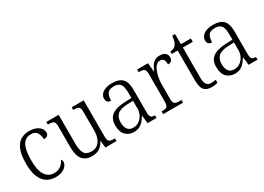

<svg xmlns="http://www.w3.org/2000/svg" viewBox="-12 -1320 2742 1992"><g transform="rotate(-30 1358.5 -324.0)"><path d="M252 10Q195 10 150 -18Q105 -46 79.5 -106.5Q54 -167 54 -264Q54 -371 79.5 -432Q105 -493 149 -518.5Q193 -544 249 -544Q314 -544 357 -515.5Q400 -487 400 -440Q400 -415 385 -404Q370 -393 342 -393Q342 -440 321 -473Q300 -506 248 -506Q209 -506 179.5 -484Q150 -462 134 -409.5Q118 -357 118 -265Q118 -150 155 -92.5Q192 -35 261 -35Q311 -35 342 -60Q373 -85 389 -120Q401 -108 401 -86Q401 -66 384.5 -43.5Q368 -21 335 -5.5Q302 10 252 10Z M690 10Q615 10 576.5 -36.5Q538 -83 538 -185V-434Q538 -481 521 -492.5Q504 -504 464 -504H454V-536H601V-186Q601 -115 623.5 -75.5Q646 -36 708 -36Q753 -36 782 -59Q811 -82 825 -121.5Q839 -161 839 -210V-428Q839 -463 832 -479Q825 -495 808.5 -499.5Q792 -504 765 -504H757V-536H901V-103Q901 -55 918 -43.5Q935 -32 973 -32H985V0H851L843 -83H839Q792 10 690 10Z M1191 10Q1132 10 1093 -28.5Q1054 -67 1054 -148Q1054 -227 1106 -265Q1158 -303 1265 -307L1342 -310V-372Q1342 -413 1334.5 -443Q1327 -473 1305.5 -489.5Q1284 -506 1243 -506Q1185 -506 1165.5 -475Q1146 -444 1146 -391Q1092 -391 1092 -445Q1092 -488 1132 -516Q1172 -544 1245 -544Q1327 -544 1365.5 -504Q1404 -464 1404 -375V-111Q1404 -62 1415.5 -47Q1427 -32 1460 -32H1464V0H1357L1347 -92H1342Q1326 -66 1306.5 -42.5Q1287 -19 1259.5 -4.5Q1232 10 1191 10ZM1206 -33Q1246 -33 1276.5 -54Q1307 -75 1324.5 -109.5Q1342 -144 1342 -185V-277L1275 -274Q1187 -271 1152.5 -238Q1118 -205 1118 -145Q1118 -95 1139 -64Q1160 -33 1206 -33Z M1543 0V-32H1551Q1576 -32 1592 -36.5Q1608 -41 1615.5 -56.5Q1623 -72 1623 -106V-433Q1623 -481 1605.5 -492.5Q1588 -504 1548 -504H1541V-536H1671L1682 -431H1685Q1696 -460 1711.5 -486Q1727 -512 1751.5 -528.5Q1776 -545 1814 -545Q1858 -545 1880 -525.5Q1902 -506 1902 -475Q1902 -451 1888.5 -436Q1875 -421 1845 -421Q1845 -461 1833 -479.5Q1821 -498 1791 -498Q1765 -498 1745 -477.5Q1725 -457 1712 -423.5Q1699 -390 1692 -351Q1685 -312 1685 -275V-103Q1685 -54 1702 -43Q1719 -32 1757 -32H1782V0Z M2122 10Q2060 10 2032 -24Q2004 -58 2004 -143V-496H1933V-525Q1976 -527 1999 -553Q2012 -568 2020 -592.5Q2028 -617 2032 -658H2066V-536H2185V-496H2066V-139Q2066 -80 2083.5 -55Q2101 -30 2136 -30Q2153 -30 2166 -32Q2179 -34 2194 -37V-1Q2180 4 2161 7Q2142 10 2122 10Z M2401 10Q2342 10 2303 -28.5Q2264 -67 2264 -148Q2264 -227 2316 -265Q2368 -303 2475 -307L2552 -310V-372Q2552 -413 2544.5 -443Q2537 -473 2515.5 -489.5Q2494 -506 2453 -506Q2395 -506 2375.5 -475Q2356 -444 2356 -391Q2302 -391 2302 -445Q2302 -488 2342 -516Q2382 -544 2455 -544Q2537 -544 2575.5 -504Q2614 -464 2614 -375V-111Q2614 -62 2625.5 -47Q2637 -32 2670 -32H2674V0H2567L2557 -92H2552Q2536 -66 2516.5 -42.5Q2497 -19 2469.5 -4.5Q2442 10 2401 10ZM2416 -33Q2456 -33 2486.5 -54Q2517 -75 2534.5 -109.5Q2552 -144 2552 -185V-277L2485 -274Q2397 -271 2362.5 -238Q2328 -205 2328 -145Q2328 -95 2349 -64Q2370 -33 2416 -33Z"/></g></svg>

Font: Noto Serif SemiCondensed Light
Style: Regular
Weight: 300
Width: 4
Designer: Monotype Design Team
Foundry: Monotype Imaging Inc.
Version: Version 2.013